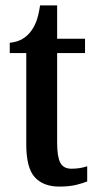

<svg xmlns="http://www.w3.org/2000/svg" viewBox="-20 -679 359 709"><path d="M199 10Q140 10 108.5 -24.5Q77 -59 77 -146V-483H16V-521Q44 -524 62.5 -535Q81 -546 93 -562Q105 -577 113.5 -598.5Q122 -620 128 -659H191V-536H294V-483H191V-151Q191 -101 202.5 -78.5Q214 -56 244 -56Q275 -56 302 -65V-9Q288 -3 262 3.5Q236 10 199 10Z"/></svg>

Font: Noto Serif Thai ExtraCondensed SemiBold
Style: Regular
Weight: 600
Width: 2
Designer: Monotype Design Team
Foundry: Monotype Imaging Inc.
Version: Version 2.001; ttfautohint (v1.8.4.7-5d5b)